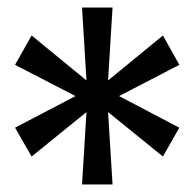

<svg xmlns="http://www.w3.org/2000/svg" viewBox="-20 -762 510 504"><path d="M450.7 -591.8 292.5 -509.8 450.7 -426.8 407.7 -351.1 263.7 -467.8 275.4 -277.8H195.3L207 -467.8L63 -351.1L19.5 -426.8L178.2 -509.8L19.5 -591.8L63 -668.9L207 -550.8L195.3 -742.2H275.4L263.7 -550.8L407.7 -668.9Z"/></svg>

Font: Stardos Stencil
Style: Bold
Weight: 700
Designer: vernon adams
Foundry: vernon adams
Version: Version 1.000